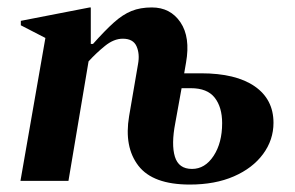

<svg xmlns="http://www.w3.org/2000/svg" viewBox="-20 -486 793 516"><path d="M35 0 102 -384 36 -418V-430L221 -466H224V-368H230Q262 -404 286 -425.5Q310 -447 333.5 -456.5Q357 -466 388 -466Q438 -466 465 -426Q492 -386 480 -318L475 -289H520Q614 -289 664.5 -254Q715 -219 715 -156Q715 -110 687 -72Q659 -34 608.5 -12Q558 10 490 10Q391 10 352 -40.5Q313 -91 327 -174L351 -314Q356 -341 347 -361.5Q338 -382 310 -382Q286 -382 262 -362.5Q238 -343 218 -321L164 0ZM451 -155Q440 -98 450 -65Q460 -32 496 -32Q531 -32 554 -67Q577 -102 577 -155Q577 -198 557 -223.5Q537 -249 493 -249H468Z"/></svg>

Font: Spectral
Style: Bold Italic
Weight: 700
Italic angle: -10°
Designer: Jean-Baptiste Levee
Foundry: Production Type
Version: Version 2.001